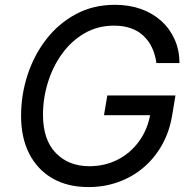

<svg xmlns="http://www.w3.org/2000/svg" viewBox="-20 -757 784 787"><path d="M342.8 9.8Q257.3 9.8 195.6 -25.6Q133.8 -61 100.1 -126.5Q66.4 -191.9 66.4 -282.2Q66.4 -368.7 93 -450Q119.6 -531.2 169.9 -596.2Q220.2 -661.1 291.3 -699.2Q362.3 -737.3 451.2 -737.3Q509.8 -737.3 558.1 -720Q606.4 -702.6 641.4 -670.9Q676.3 -639.2 695.8 -595.5Q715.3 -551.8 715.8 -498.5H621.1Q616.2 -534.2 602.8 -562.3Q589.4 -590.3 567.6 -610.6Q545.9 -630.9 515.9 -641.4Q485.8 -651.9 447.8 -651.9Q380.4 -651.9 326.4 -620.6Q272.5 -589.4 234.4 -536.6Q196.3 -483.9 176.3 -418.9Q156.2 -354 156.2 -286.6Q156.2 -184.1 208.7 -129.9Q261.2 -75.7 346.2 -75.7Q409.2 -75.7 462.2 -102.5Q515.1 -129.4 550.5 -178.5Q585.9 -227.5 596.7 -292.5L623 -284.7H406.2L419.9 -365.7H699.2L685.5 -283.2Q674.3 -216.3 643.8 -162.4Q613.3 -108.4 567.6 -69.8Q522 -31.2 464.6 -10.7Q407.2 9.8 342.8 9.8Z"/></svg>

Font: Inter 16pt
Style: Italic
Weight: 400
Italic angle: -9.3988°
Version: Version 4.001;git-66647c0bb